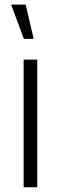

<svg xmlns="http://www.w3.org/2000/svg" viewBox="-20 -792 258 812"><path d="M122.5 -627.5H81L27 -772.5H88.5ZM137.5 0V-540H80V0Z"/></svg>

Font: Hauora Light
Style: Regular
Weight: 300
Designer: Wayne Shih
Foundry: WCYS
Version: Version 1.001;hotconv 1.0.109;makeotfexe 2.5.65596